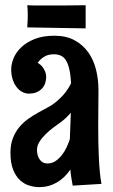

<svg xmlns="http://www.w3.org/2000/svg" viewBox="-20 -708 443 753"><path d="M265.1 20Q262.2 4.9 259.8 -10.7Q257.3 -26.4 255.9 -43Q233.4 -9.8 202.1 8.1Q170.9 25.9 133.8 25.9Q114.7 25.9 94.7 19.8Q74.7 13.7 58.3 -1.5Q42 -16.6 31.5 -42.7Q21 -68.8 21 -108.9Q21 -142.1 30.8 -166.7Q40.5 -191.4 56.2 -210Q71.8 -228.5 91.3 -242.2Q110.8 -255.9 130.1 -266.6Q149.4 -277.3 167 -286.6Q184.6 -295.9 195.8 -305.2Q217.3 -322.3 233.2 -341.6Q249 -360.8 258.8 -381.8Q256.8 -415.5 251.7 -437.3Q246.6 -459 238.3 -471.9Q230 -484.9 218 -490Q206.1 -495.1 190.9 -495.1Q168.5 -495.1 153.1 -485.4Q137.7 -475.6 127.9 -461.9Q140.1 -454.1 146.7 -445.3Q153.3 -436.5 156.7 -428.2Q160.6 -418.9 161.1 -409.2Q161.1 -376 142.3 -358.4Q123.5 -340.8 94.2 -340.8Q79.1 -340.8 66.4 -347.9Q53.7 -355 44.2 -367.7Q34.7 -380.4 29.3 -397.9Q23.9 -415.5 23.9 -436Q23.9 -456.5 33.2 -479.5Q42.5 -502.4 63 -522.2Q83.5 -542 115.7 -554.9Q147.9 -567.9 193.8 -567.9Q239.7 -567.9 272.5 -550Q305.2 -532.2 326.2 -502.7Q347.2 -473.1 356.7 -434.6Q366.2 -396 366.2 -355Q366.2 -324.2 365.7 -288.1Q365.2 -252 365.2 -213.9Q365.2 -182.1 365.7 -150.4Q366.2 -118.7 367.7 -89.1Q369.1 -59.6 371.6 -33.4Q374 -7.3 377.9 13.2ZM257.8 -266.1Q240.7 -245.6 221.2 -231Q206.5 -220.7 189.7 -208Q172.9 -195.3 158.4 -181.2Q144 -167 134.5 -151.6Q125 -136.2 125 -120.1Q125 -98.1 135.7 -82.5Q146.5 -66.9 166 -66.9Q184.1 -66.9 198.2 -76.7Q212.4 -86.4 223.4 -100.8Q234.4 -115.2 241.9 -131.8Q249.5 -148.4 253.9 -162.1ZM315.9 -687.5V-596.7L86.9 -600.6Q87.4 -607.9 87.9 -616.7Q88.4 -624 88.6 -633.1Q88.9 -642.1 88.9 -651.9Q88.9 -661.6 88.4 -670.9Q87.9 -680.2 86.9 -687.5Q102.5 -686.5 125.5 -686.5Q148.4 -686.5 173.8 -686.5Q199.2 -686.5 224.6 -686.5Q250 -686.5 270.5 -687Q293.9 -687 315.9 -687.5Z"/></svg>

Font: Rum Raisin
Style: Regular
Weight: 400
Designer: Astigmatic (AOETI)
Foundry: Astigmatic (AOETI)
Version: Version 1.000